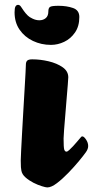

<svg xmlns="http://www.w3.org/2000/svg" viewBox="-20 -772 390 805"><path d="M178.4 13.8Q172.1 13.8 155.6 8.7Q139 3.7 120 -5.9Q101.1 -15.6 86.8 -28.3Q72.5 -40.9 69.7 -56.3Q68.5 -61.3 67.7 -71Q67 -80.7 67 -99.3Q67.2 -110.9 68.7 -142.4Q70.2 -174 72.7 -217.5Q75.2 -261 77.8 -307.3Q80.5 -353.7 83 -395.7Q85.5 -437.8 87 -466.1Q88.5 -494.5 88.5 -500.9Q88.5 -512.4 94.1 -517.8Q99.8 -523.2 115.3 -523.2Q149 -523.2 183.9 -515Q218.8 -506.7 242.6 -490.1Q266.3 -473.5 266.3 -447.9Q266.3 -441.5 264.2 -416.6Q262.1 -391.6 259.3 -357.6Q256.6 -323.6 253.7 -288.9Q250.8 -254.1 248.7 -227.6Q246.6 -201.1 246.6 -191.7Q246.6 -153.9 249.3 -145.1Q252.1 -136.2 258.8 -136.2Q262.8 -136.2 270.2 -142.9Q277.7 -149.6 286.3 -158.9Q295 -168.1 302.6 -177.3Q310.1 -186.5 314.4 -191.2Q318.6 -196.2 320.5 -198.2Q322.4 -200.2 325.1 -200.2Q331.9 -200.2 340.8 -186.9Q349.7 -173.7 349.7 -159.9Q349.7 -147.6 340.7 -134.8Q331.7 -121.8 311.6 -97.4Q291.4 -73 266.8 -47.5Q242.2 -22 218.7 -4.1Q195.2 13.8 178.4 13.8ZM193.6 -583.8Q153 -583.8 118.1 -600.4Q83.2 -616.9 62.1 -647.6Q41.1 -678.2 41.1 -720.3Q41.1 -738.3 45 -745Q48.8 -751.6 55.8 -751.6Q62.6 -751.6 67.6 -744.3Q72.6 -736.9 79.6 -726.7Q86.6 -716.5 96.8 -706.5Q102.8 -700.3 116.8 -693.7Q130.9 -687 145.1 -687Q161.1 -687 171.9 -696.1Q182.7 -705.2 182.7 -724.2Q182.7 -738.2 189.6 -742.9Q196.5 -747.7 225.4 -747.7Q259.4 -747.7 286 -738.5Q312.6 -729.4 312.6 -700.6Q312.6 -662 294.5 -635.8Q276.5 -609.6 249.3 -596.7Q222.2 -583.8 193.6 -583.8Z"/></svg>

Font: Briem Hand Thin
Style: Regular
Weight: 100
Designer: Gunnlaugur SE Briem, Eben Sorkin
Foundry: Sorkin Type Co.
Version: Version 1.003